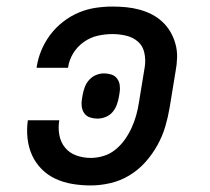

<svg xmlns="http://www.w3.org/2000/svg" viewBox="-20 -558 640 586"><path d="M257 8Q229 8 201.5 3.5Q174 -1 150 -12Q126 -23 107.5 -41.5Q89 -60 78 -84Q67 -108 64 -136Q61 -164 65 -191H161Q157 -169 161 -146.5Q165 -124 178.5 -107.5Q192 -91 213 -83.5Q234 -76 257 -76Q276 -76 296 -82Q316 -88 332.5 -101.5Q349 -115 361 -132Q373 -149 381.5 -167.5Q390 -186 395.5 -205.5Q401 -225 404 -245L422 -355Q425 -376 420.5 -397Q416 -418 401 -431Q386 -444 365.5 -449Q345 -454 323 -454Q301 -454 278.5 -449Q256 -444 236 -430Q216 -416 203.5 -395.5Q191 -375 188 -353Q188 -352 187.5 -352Q187 -352 187 -351H92Q92 -352 92 -352.5Q92 -353 92 -354Q96 -380 106.5 -405Q117 -430 133.5 -452Q150 -474 172.5 -491.5Q195 -509 220 -519.5Q245 -530 271 -534Q297 -538 323 -538Q344 -538 365 -536Q386 -534 406 -528.5Q426 -523 443.5 -514Q461 -505 475.5 -491.5Q490 -478 500 -461Q510 -444 515.5 -424Q521 -404 520.5 -383Q520 -362 516 -341L498 -231Q493 -201 484.5 -172Q476 -143 460.5 -115Q445 -87 423.5 -63Q402 -39 374.5 -22.5Q347 -6 316.5 1Q286 8 257 8ZM277 -196Q266 -196 255 -199.5Q244 -203 237.5 -212Q231 -221 229.5 -232.5Q228 -244 230 -255L232 -267Q234 -279 238.5 -291.5Q243 -304 252 -314Q261 -324 273 -329Q285 -334 298 -334Q309 -334 320 -330.5Q331 -327 337.5 -318Q344 -309 345.5 -297.5Q347 -286 345 -275L343 -263Q341 -251 336.5 -238.5Q332 -226 323.5 -216Q315 -206 302.5 -201Q290 -196 277 -196Z"/></svg>

Font: Iosevka Slab MdExObl
Style: Regular
Weight: 500
Width: 7
Italic angle: -9°
Monospace: yes
Designer: Belleve Invis
Foundry: Belleve Invis
Version: Version 11.1.1; ttfautohint (v1.8.3)